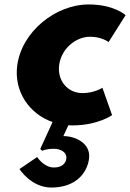

<svg xmlns="http://www.w3.org/2000/svg" viewBox="-20 -548 584 862"><path d="M160.6 121 169.6 129C169.6 129 185.8 120 221.8 120C249.8 120 281.9 134 277.7 165C275.1 184 259.4 204 222.4 204C176.4 204 146.8 157 146.8 157L67.5 211C67.5 211 120.2 294 210.2 294C321.2 294 371.2 228 379.7 165C389 96 319.5 63 264.5 63L287.1 14C293 15 299 15 305 15C419 15 483.2 -31 483.2 -31L439.8 -154C439.8 -154 403.6 -130 350.6 -130C283.6 -130 236.1 -186 245.7 -257C255.2 -327 317.8 -383 384.8 -383C437.8 -383 467.5 -359 467.5 -359L543.9 -480C543.9 -480 492.4 -528 378.4 -528C229.4 -528 77.9 -406 57.5 -255C41.4 -136 112.9 -36 216 0Z"/></svg>

Font: Hussar Techniczny
Style: Bold 
Weight: 700
Foundry: Cannot Into Space Fonts
Version: Version 0.77